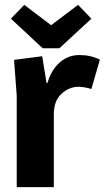

<svg xmlns="http://www.w3.org/2000/svg" viewBox="-20 -772 432 792"><path d="M392 -526 357 -405Q326 -414 304 -414Q265 -414 233.5 -385Q202 -356 202 -300V0H49V-377L38 -525L154 -540L172 -430H176Q191 -483 226 -514Q261 -545 307.5 -545Q354 -545 392 -526ZM357 -695 225 -573H156L25 -695L80 -752L191 -668L302 -752Z"/></svg>

Font: Magra
Style: Bold
Weight: 600
Designer: Viviana Monsalve
Foundry: Viviana Monsalve
Version: Version 1.001